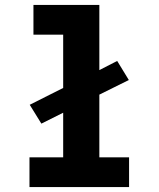

<svg xmlns="http://www.w3.org/2000/svg" viewBox="-20 -755 640 775"><path d="M99 0V-120H235V-300L147 -256L100 -332L235 -400V-615H115V-735H381V-472L453 -509L500 -432L381 -373V-120H501V0Z"/></svg>

Font: Iosevka Curly Slab HvEx
Style: Regular
Weight: 900
Width: 7
Monospace: yes
Designer: Belleve Invis
Foundry: Belleve Invis
Version: Version 11.1.0; ttfautohint (v1.8.3)